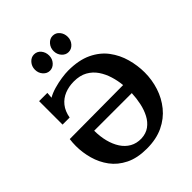

<svg xmlns="http://www.w3.org/2000/svg" viewBox="-261 -1101 1267 1267"><g transform="rotate(-45 372.5 -467.5)"><path d="M364 16Q276 16 214.5 -14.5Q153 -45 116 -95Q79 -145 62 -206Q45 -267 45 -328Q45 -343 46 -358.5Q47 -374 49 -389L550 -392Q546 -436 532.5 -480Q519 -524 494.5 -560Q470 -596 431.5 -617.5Q393 -639 337 -639Q290 -639 250.5 -623Q211 -607 184.5 -574Q158 -541 149 -490H83V-709H160L157 -667Q184 -683 222 -694Q260 -705 297.5 -710.5Q335 -716 361 -716Q460 -716 527 -684Q594 -652 634 -598.5Q674 -545 692 -480Q710 -415 710 -350Q710 -281 689 -216Q668 -151 625.5 -98.5Q583 -46 518 -15Q453 16 364 16ZM386 -57Q431 -59 462 -81.5Q493 -104 512.5 -141Q532 -178 541.5 -223Q551 -268 553 -314H202Q202 -260 214 -213Q226 -166 249 -130.5Q272 -95 306.5 -75.5Q341 -56 386 -57ZM450 -800Q423 -800 403.5 -822Q384 -844 384 -875Q384 -906 404 -928.5Q424 -951 451 -951Q480 -951 498.5 -928.5Q517 -906 517 -875Q517 -844 497 -822Q477 -800 450 -800ZM276 -800Q249 -800 229.5 -822Q210 -844 210 -875Q210 -906 230 -928.5Q250 -951 277 -951Q306 -951 324.5 -928.5Q343 -906 343 -875Q343 -844 323 -822Q303 -800 276 -800Z"/></g></svg>

Font: Lora
Style: Weight 700
Weight: 700
Designer: Olga Karpushina, Alexei Vanyashin (Cyrillic)
Foundry: Cyreal
Version: Version 3.001